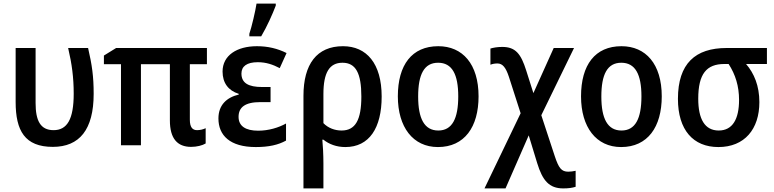

<svg xmlns="http://www.w3.org/2000/svg" viewBox="-20 -808 4307 1068"><path d="M274 9C422 9 501 -87 501 -286C501 -383 492 -446 470 -541H359C380 -452 390 -376 390 -287C390 -145 354 -84 278 -84C204 -84 178 -138 178 -235V-541H67V-241C67 -81 118 9 274 9Z M1076 -84C1051 -84 1036 -100 1036 -142V-451H1131V-541H626L558 -499V-451H653V0H764V-451H925V-138C925 -38 966 9 1043 9C1075 9 1106 1 1124 -10V-95C1110 -88 1093 -84 1076 -84Z M1367 -606H1433C1465 -660 1496 -729 1514 -777V-788H1407C1401 -748 1380 -658 1367 -620ZM1485 -324H1438C1362 -324 1323 -346 1323 -399C1323 -439 1353 -462 1414 -462C1460 -462 1498 -449 1536 -429L1574 -513C1524 -538 1470 -551 1409 -551C1298 -551 1218 -500 1218 -410C1218 -347 1250 -304 1308 -286V-282C1241 -266 1195 -224 1195 -149C1195 -55 1259 10 1403 10C1475 10 1528 -2 1571 -26V-121C1530 -98 1474 -81 1416 -81C1347 -81 1307 -106 1307 -158C1307 -211 1343 -240 1428 -240H1485Z M2103 -271C2103 -455 2019 -551 1888 -551C1742 -551 1668 -451 1668 -275V240H1779V101C1779 52 1776 -2 1773 -31H1779C1810 -6 1852 10 1901 10C2034 10 2103 -96 2103 -271ZM1885 -459C1959 -459 1990 -401 1990 -271C1990 -141 1957 -82 1880 -82C1842 -82 1805 -96 1779 -123V-285C1779 -405 1813 -459 1885 -459Z M2642 -272C2642 -452 2553 -551 2418 -551C2271 -551 2193 -447 2193 -272C2193 -101 2277 10 2416 10C2564 10 2642 -102 2642 -272ZM2306 -271C2306 -394 2339 -459 2417 -459C2495 -459 2529 -394 2529 -272C2529 -148 2495 -82 2418 -82C2340 -82 2306 -149 2306 -271Z M2774 -547C2747 -547 2725 -543 2708 -538V-448C2720 -453 2734 -455 2747 -455C2776 -455 2794 -432 2811 -380L2876 -178L2675 240H2792L2921 -55L2968 99C2998 197 3035 240 3113 240C3143 240 3163 237 3182 231V142C3168 145 3155 147 3141 147C3103 147 3088 127 3066 61L2991 -167L3173 -541H3060L2947 -290L2907 -416C2878 -508 2848 -547 2774 -547Z M3661 -272C3661 -452 3572 -551 3437 -551C3290 -551 3212 -447 3212 -272C3212 -101 3296 10 3435 10C3583 10 3661 -102 3661 -272ZM3325 -271C3325 -394 3358 -459 3436 -459C3514 -459 3548 -394 3548 -272C3548 -148 3514 -82 3437 -82C3359 -82 3325 -149 3325 -271Z M4204 -240C4204 -330 4175 -400 4130 -452H4246V-541H4022C3848 -541 3751 -455 3751 -258C3751 -85 3836 10 3976 10C4122 10 4204 -90 4204 -240ZM3864 -259C3864 -397 3910 -452 4009 -452H4033C4071 -393 4091 -329 4091 -252C4091 -146 4055 -82 3978 -82C3900 -82 3864 -146 3864 -259Z"/></svg>

Font: Noto Sans UI SemiCondensed Medium
Style: Regular
Weight: 500
Width: 4
Designer: Monotype Design Team
Foundry: Monotype Imaging Inc.
Version: Version 1.901